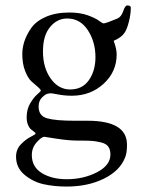

<svg xmlns="http://www.w3.org/2000/svg" viewBox="-20 -479 528 706"><path d="M39 97Q39 70 57 51.5Q75 33 93 24Q111 15 111 12Q111 10 106 6Q101 2 94.5 -3Q88 -8 83 -20Q78 -32 78 -47Q78 -77 91 -99Q104 -121 117 -132Q130 -143 130 -146Q130 -150 119.5 -159Q109 -168 96 -179.5Q83 -191 72.5 -217.5Q62 -244 62 -280Q62 -303 69.5 -326.5Q77 -350 94.5 -375.5Q112 -401 148.5 -417Q185 -433 235 -433Q274 -433 302 -423Q330 -413 343.5 -403Q357 -393 361 -393Q369 -393 412 -411Q426 -417 433 -438Q440 -459 448 -459Q461 -459 461 -451Q461 -427 454 -399.5Q447 -372 439 -360Q427 -341 398 -329Q409 -299 409 -279Q409 -215 361 -171Q313 -127 244 -127Q218 -127 194.5 -131.5Q171 -136 167 -136Q162 -136 154 -134Q146 -132 134 -120Q122 -108 122 -87Q122 -53 153 -44Q184 -35 256 -35H302Q447 -35 447 53Q447 84 440 100Q421 149 362 178Q303 207 225 207Q180 207 141 198.5Q102 190 70.5 164Q39 138 39 97ZM97 91Q97 135 134 157.5Q171 180 225 180Q287 180 336.5 154.5Q386 129 386 89Q386 71 378 60Q370 49 351 44.5Q332 40 317.5 39Q303 38 275 38H266Q234 38 188 31L143 24Q133 24 115 44Q97 64 97 91ZM138 -290Q138 -230 166.5 -190Q195 -150 238 -150Q283 -150 307 -184.5Q331 -219 331 -269Q331 -325 303 -368Q275 -411 227 -411Q190 -411 164 -379.5Q138 -348 138 -290Z"/></svg>

Font: OFL Sorts Mill Goudy TT
Style: Regular
Weight: 500
Version: Version 003.000